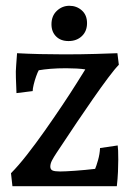

<svg xmlns="http://www.w3.org/2000/svg" viewBox="-20 -644 461 664"><path d="M23 0 18 -45Q43 -70 73.5 -109Q104 -148 135 -192Q166 -236 194.5 -278.5Q223 -321 244 -354.5Q265 -388 275 -404Q263 -406 245 -407Q227 -408 209 -408Q178 -408 154.5 -406Q131 -404 114 -401Q110 -394 105 -380Q100 -366 96.5 -351.5Q93 -337 93 -329L37 -322L35 -375Q34 -397 36 -419Q38 -441 39 -460Q75 -458 117.5 -457Q160 -456 202 -456Q261 -456 311 -457.5Q361 -459 386 -460L391 -420Q378 -407 354 -375Q330 -343 301.5 -302Q273 -261 246 -221Q219 -181 200 -152Q181 -123 176 -116Q166 -101 160 -89.5Q154 -78 154 -68Q154 -58 161.5 -54.5Q169 -51 188 -51Q205 -51 240 -53.5Q275 -56 309 -60Q313 -69 319 -90Q325 -111 326 -132L387 -141Q388 -135 388.5 -123Q389 -111 389 -92Q389 -73 388 -49.5Q387 -26 384 0ZM217 -502Q190 -502 174 -518Q158 -534 158 -560Q158 -589 176.5 -606.5Q195 -624 220 -624Q245 -624 263 -608Q281 -592 281 -564Q281 -536 263 -519Q245 -502 217 -502Z"/></svg>

Font: Maname
Style: Regular
Weight: 400
Designer: Pathum Egodawatta
Foundry: mooniak
Version: Version 1.000; ttfautohint (v1.8.4.7-5d5b)